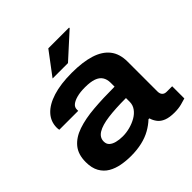

<svg xmlns="http://www.w3.org/2000/svg" viewBox="-191 -880 1049 1049"><g transform="rotate(-45 333.5 -356.0)"><path d="M237 12Q200 12 164.5 5.5Q129 -1 100.5 -17.5Q72 -34 55 -64Q38 -94 38 -140Q38 -199 67.5 -235Q97 -271 151 -289.5Q205 -308 278.5 -314Q352 -320 441 -320V-350Q441 -377 429 -395.5Q417 -414 391.5 -423Q366 -432 324 -432Q287 -432 261 -425Q235 -418 221 -406.5Q207 -395 207 -378V-367H61Q60 -371 59.5 -375.5Q59 -380 59 -385Q59 -432 90.5 -466.5Q122 -501 182.5 -520Q243 -539 329 -539Q413 -539 470.5 -521Q528 -503 558 -465Q588 -427 588 -366V-136Q588 -118 597 -108.5Q606 -99 622 -99H665V-5Q653 -1 628.5 5.5Q604 12 573 12Q535 12 510.5 2.5Q486 -7 472.5 -24.5Q459 -42 453 -63H446Q423 -41 392 -23.5Q361 -6 322 3Q283 12 237 12ZM281 -96Q309 -96 337 -103.5Q365 -111 388.5 -124.5Q412 -138 426.5 -158Q441 -178 441 -203V-232Q359 -232 302.5 -224.5Q246 -217 216.5 -199Q187 -181 187 -150Q187 -130 199.5 -118.5Q212 -107 233.5 -101.5Q255 -96 281 -96ZM233 -591 333 -724H493L494 -720L352 -591Z"/></g></svg>

Font: Archivo SemiExpanded
Style: Bold
Weight: 700
Width: 6
Designer: Hector Gatti
Foundry: Omnibus-Type
Version: Version 2.001